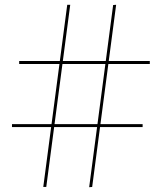

<svg xmlns="http://www.w3.org/2000/svg" viewBox="-20 -775 674 801"><path d="M352 6 452 -754 464.5 -755 364.5 5ZM30 -245V-257H575V-245ZM160.5 5 260.5 -755H273L173 5ZM60 -508V-520.5H605V-508Z"/></svg>

Font: Bodoni Moda 18pt SemiBold
Style: Regular
Weight: 600
Designer: Owen Earl
Foundry: indestructible type
Version: Version 2.005